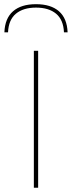

<svg xmlns="http://www.w3.org/2000/svg" viewBox="-38 -876 335 896"><path d="M140 0H120V-639H140ZM130 -856.5Q199 -856.5 237 -823.5Q275 -790.5 277.5 -725H260.5Q258 -783.5 223.8 -812Q189.5 -840.5 130 -840.5Q70.5 -840.5 36.2 -812Q2 -783.5 -0.5 -725H-17.5Q-15 -790.5 23 -823.5Q61 -856.5 130 -856.5Z"/></svg>

Font: Anek Latin Expanded Thin
Style: Regular
Weight: 250
Width: 7
Designer: Yesha Goshar
Foundry: Ek Type
Version: Version 1.003